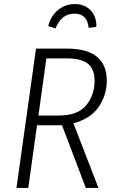

<svg xmlns="http://www.w3.org/2000/svg" viewBox="-20 -924 571 944"><path d="M341 -318 464 0H402L285 -308H162L119 0H61L157 -685H309Q408 -685 456.5 -645Q505 -605 505 -529Q505 -456 465 -398Q425 -340 341 -318ZM269 -356Q363 -356 404 -406.5Q445 -457 445 -527Q445 -584 412.5 -610.5Q380 -637 307 -637H208L169 -356ZM217 -796Q230 -846 265.5 -875Q301 -904 348 -904Q397 -904 426 -873Q455 -842 454 -792L416 -787Q409 -857 346 -857Q281 -857 253 -784Z"/></svg>

Font: Fira Sans Condensed Light
Style: Italic
Weight: 300
Width: 3
Italic angle: -8°
Designer: Carrois Corporate & Edenspiekermann AG
Foundry: Carrois Corporate GbR & Edenspiekermann AG
Version: Version 4.203